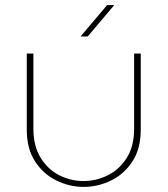

<svg xmlns="http://www.w3.org/2000/svg" viewBox="-20 -720 657 753"><path d="M308 13Q253 13 201.5 -12Q150 -37 117.5 -87Q85 -137 85 -211V-510H111V-215Q111 -147 139.5 -101Q168 -55 213 -32.5Q258 -10 307 -10Q358 -10 403.5 -33Q449 -56 477.5 -101.5Q506 -147 506 -215V-510H532V-211Q532 -137 499.5 -87Q467 -37 415.5 -12Q364 13 308 13ZM296 -577 400 -700H428L324 -577Z"/></svg>

Font: MuseoModerno Thin
Style: Regular
Weight: 100
Designer: Pablo Cosgaya, Héctor Gatti, Marcela Romero, and the Authors of The MuseoModerno Project.
Foundry: Omnibus-Type Team
Version: Version 1.003